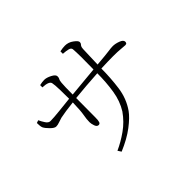

<svg xmlns="http://www.w3.org/2000/svg" viewBox="-163 -1021 1326 1326"><g transform="rotate(-45 500.0 -358.5)"><path d="M79 -515 99 -522Q109 -500 123 -479Q137 -458 155 -458Q186 -458 247 -464.5Q308 -471 355 -476Q355 -508 354 -561Q353 -614 348 -636Q340 -660 280 -662V-684Q305 -690 326 -690Q348 -690 378 -674.5Q408 -659 408 -642Q408 -627 403 -620Q398 -613 396 -591Q393 -559 393 -479L617 -500Q620 -647 615 -700Q613 -714 594 -719Q575 -724 544 -726V-750Q572 -756 594 -756Q627 -756 655.5 -735Q684 -714 684 -701Q684 -691 680 -686.5Q676 -682 671.5 -675Q667 -668 666 -651L661 -504Q755 -512 781.5 -516Q808 -520 825 -520Q849 -520 878.5 -509Q908 -498 908 -480Q908 -473 904.5 -468Q901 -463 890 -463Q877 -463 851 -466Q825 -469 776 -469Q727 -469 660 -466Q660 -377 648 -287Q636 -197 586 -126Q559 -88 500 -43Q441 2 353 39L337 14Q395 -12 453 -53Q511 -94 553 -154Q592 -216 604.5 -296Q617 -376 617 -463Q500 -456 393 -445L392 -257Q392 -227 387.5 -215Q383 -203 371 -203Q355 -203 347.5 -224.5Q340 -246 340 -262Q340 -291 346.5 -325Q353 -359 355 -440Q272 -431 225 -421Q206 -416 189 -409.5Q172 -403 156 -403Q141 -403 117.5 -426Q94 -449 85 -467Q81 -476 80 -491Q79 -506 79 -515Z"/></g></svg>

Font: Minh Nguyen ExtraLight
Style: Regular
Weight: 250
Designer: Ryoko NISHIZUKA 西塚涼子 (kana & ideographs); Frank Grießhammer (Latin, Greek & Cyrillic); Wenlong ZHANG 张文龙 (bopomofo); San
Foundry: Adobe
Version: Version 1.100;July 7, 2023;FontCreator 14.0.0.2814 64-bit